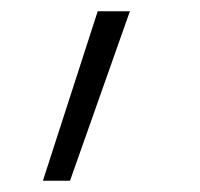

<svg xmlns="http://www.w3.org/2000/svg" viewBox="-20 -150 355 340"><path d="M56 170 153 -130H210L104 170Z"/></svg>

Font: M PLUS 1 Light
Style: Regular
Weight: 300
Designer: Coji Morishita
Foundry: UNDERFOREST DESIGN
Version: Version 1.001